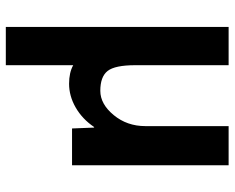

<svg xmlns="http://www.w3.org/2000/svg" viewBox="-91 -469 779 637"><g transform="rotate(90 298.5 -150.5)"><path d="M398.4 -519.5H528.3V0H406.2L403.3 -73.2H401.4Q375 -34.2 336.9 -12.2Q298.8 9.8 257.8 9.8Q220.7 9.8 196.3 -3.9V219.7H69.3V-519.5H196.3V-210Q196.3 -142.6 215.3 -118.2Q234.4 -93.8 281.2 -93.8Q325.2 -93.8 361.8 -138.2Q398.4 -182.6 398.4 -243.2Z"/></g></svg>

Font: Mgen+ 1c bold
Style: Bold
Weight: 700
Designer: [Source Han Sans]
Ryoko NISHIZUKA  (kana & ideographs); Paul D. Hunt (Latin, Greek & Cyrillic); Wenlong ZHANG  (bopomofo
Version: Version 1.059.20150602